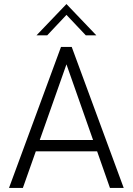

<svg xmlns="http://www.w3.org/2000/svg" viewBox="-20 -929 656 949"><path d="M281.5 -697H334.5L591.5 0H523.5L460 -181H157L93 0H24.5ZM440 -237 308.5 -611 176.5 -237ZM308.5 -909 456 -754.5H404L308.5 -855.5L213.5 -754.5H160.5Z"/></svg>

Font: HK Grotesk Light
Style: Regular
Weight: 300
Designer: Alfredo Marco Pradil
Foundry: Hanken Design Co.
Version: Version 3.001